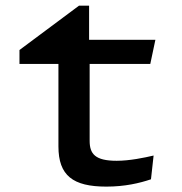

<svg xmlns="http://www.w3.org/2000/svg" viewBox="-20 -664 660 695"><path d="M50.5 -432.5H191.5V-134C191.5 -28.5 244 11.5 365 11.5C432 11.5 485 -1 526.5 -15L536 -101C502 -93 449 -82 402.5 -82C324 -82 304.5 -107 304.5 -154.5V-432.5H524L542.5 -520H302.5V-643.5H266L50.5 -483Z"/></svg>

Font: Monaspace Argon Medium
Style: Regular
Weight: 500
Designer: Riley Cran & the Lettermatic Team
Foundry: Lettermatic
Version: Version 1.000 (Monaspace Argon)